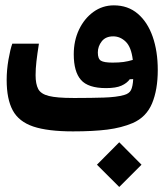

<svg xmlns="http://www.w3.org/2000/svg" viewBox="-20 -497 626 732"><path d="M258.3 3.9Q162.1 3.9 106.9 -14.6Q51.8 -33.2 28.6 -76.2Q5.4 -119.1 5.4 -192.4Q5.4 -230 12.2 -269.3Q19 -308.6 26.9 -330.6H128.4Q122.1 -291 118.9 -262.9Q115.7 -234.9 115.7 -210.4Q115.7 -176.8 125.7 -157.7Q135.7 -138.7 166.3 -131.1Q196.8 -123.5 258.3 -123.5Q262.2 -123.5 266.1 -123.5Q270 -123.5 273.9 -123.5Q326.2 -123.5 375.2 -125Q424.3 -126.5 453.1 -134.8Q472.7 -140.1 479.5 -153.8Q486.3 -167.5 487.8 -195.3L474.6 -194.8Q463.9 -179.7 442.9 -170.4Q421.9 -161.1 384.3 -161.1Q315.9 -161.1 288.6 -192.4Q261.2 -223.6 261.2 -290Q261.2 -341.8 281.2 -384Q301.3 -426.3 335.9 -451.4Q370.6 -476.6 414.1 -476.6Q467.8 -476.6 505.1 -444.8Q542.5 -413.1 562 -357.4Q581.5 -301.8 581.5 -230Q581.5 -154.8 559.6 -102.5Q537.6 -50.3 485.8 -27.8Q443.4 -9.8 389.2 -2.9Q335 3.9 258.3 3.9ZM486.3 -268.6Q480.5 -317.4 459.5 -337.9Q438.5 -358.4 411.6 -358.4Q382.8 -358.4 367.9 -339.4Q353 -320.3 353 -296.9Q353 -272.9 364.7 -265.6Q376.5 -258.3 409.2 -258.3Q433.1 -258.3 450.9 -260.7Q468.8 -263.2 486.3 -268.6ZM434.6 215.8 349.6 130.9 434.6 45.4 519.5 130.9Z"/></svg>

Font: Cascadia Mono PL SemiBold
Style: Regular
Weight: 600
Monospace: yes
Designer: Aaron Bell
Foundry: Saja Typeworks
Version: Version 2404.023; ttfautohint (v1.8.4)